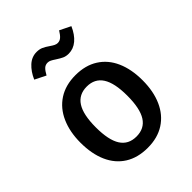

<svg xmlns="http://www.w3.org/2000/svg" viewBox="-226 -926 1066 1066"><g transform="rotate(-45 307.5 -392.5)"><path d="M552.3 -271.8Q552.3 -185.6 523.6 -121.3Q494.9 -56.9 440 -21.5Q385.1 13.8 307.7 13.8Q229.7 13.8 174.9 -20.5Q120 -54.9 91.5 -119Q63.1 -183.1 63.1 -270.8Q63.1 -355.4 91.8 -420Q120.5 -484.6 175.6 -520.3Q230.8 -555.9 308.2 -555.9Q386.2 -555.9 441 -521Q495.9 -486.2 524.1 -422.3Q552.3 -358.5 552.3 -271.8ZM183.6 -270.8Q183.6 -170.8 214.4 -122.8Q245.1 -74.9 307.7 -74.9Q370.3 -74.9 401 -122.8Q431.8 -170.8 431.8 -271.8Q431.8 -371.3 401 -419Q370.3 -466.7 308.2 -466.7Q245.6 -466.7 214.6 -418.7Q183.6 -370.8 183.6 -270.8ZM293.8 -694.4Q278.5 -704.6 268.7 -709.5Q259 -714.4 248.2 -714.4Q230.8 -714.4 219 -703.3Q207.2 -692.3 193.8 -667.7L129.2 -700Q148.7 -744.6 178.7 -772.1Q208.7 -799.5 247.2 -799.5Q269.2 -799.5 285.6 -792.1Q302.1 -784.6 321 -771.3Q335.9 -761 345.6 -756.2Q355.4 -751.3 366.2 -751.3Q381.5 -751.3 393.8 -761.8Q406.2 -772.3 420.5 -795.9L485.1 -764.1Q464.6 -717.4 434.4 -691.8Q404.1 -666.2 366.7 -666.2Q346.2 -666.2 330.5 -673.3Q314.9 -680.5 293.8 -694.4Z"/></g></svg>

Font: Fira Code Fixed Medium
Style: Regular
Weight: 500
Monospace: yes
Designer: Carrois Corporate, Edenspiekermann AG, Nikita Prokopov
Foundry: Carrois Corporate, Edenspiekermann AG, Nikita Prokopov
Version: Version 5.002